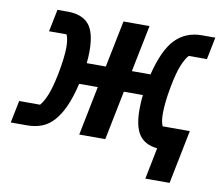

<svg xmlns="http://www.w3.org/2000/svg" viewBox="-84 -612 979 842"><g transform="rotate(10 405.0 -191.0)"><path d="M642 0Q588 -5 562 -41Q536 -77 536 -155Q536 -169 537 -187Q538 -205 540 -219H455L411 0H295L339 -219H256Q242 -159 223.5 -117.5Q205 -76 181.5 -49.5Q158 -23 128.5 -11.5Q99 0 63 0H-10L10 -99H103Q117 -114 131 -147.5Q145 -181 158 -244Q166 -286 169.5 -316Q173 -346 173 -366Q173 -403 164 -423H86L106 -522H152Q215 -522 245.5 -487Q276 -452 276 -368Q276 -341 273 -314H358L400 -522H516L474 -314H557Q585 -427 631.5 -474.5Q678 -522 749 -522H809L789 -423H708Q694 -408 680 -374.5Q666 -341 654 -278Q646 -236 643 -206Q640 -176 640 -157Q640 -138 642 -124Q644 -110 649 -99H770L722 140H614Z"/></g></svg>

Font: IBM Plex Sans SmBld
Style: Italic
Weight: 600
Italic angle: -11°
Designer: Mike Abbink, Paul van der Laan, Pieter van Rosmalen
Foundry: Bold Monday
Version: Version 3.005